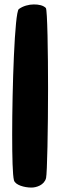

<svg xmlns="http://www.w3.org/2000/svg" viewBox="-20 -736 272 867"><path d="M122 111C144 111 180 100 188 68C193 47 197 -154 197 -338C197 -497 194 -693 187 -700C175 -712 155 -716 133 -716C110 -716 84 -709 65 -695C46 -681 35 -338 35 -128C35 -27 37 55 43 78C49 100 91 111 122 111Z"/></svg>

Font: Manosque
Style: Regular
Weight: 400
Designer: Ariel Martín Pérez
Foundry: Ariel Martín Pérez
Version: Version 1.005;hotconv 1.0.109;makeotfexe 2.5.65596